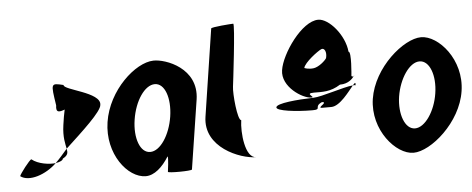

<svg xmlns="http://www.w3.org/2000/svg" viewBox="-48 -820 2324 946"><g transform="rotate(-5 1113.5 -347.5)"><path d="M21 -46C63 -14 148 -43 201 -95C170 -91 115 -98 83 -124C75 -124 23 -56 21 -46ZM228 -378C222 -340 242 -344 268 -354C263 -333 259 -306 255 -279C246 -218 257 -184 261 -161C345 -239 444 -329 445 -362C455 -424 269 -450 273 -475C210 -490 211 -490 228 -378ZM201 -95C221 -98 237 -105 238 -114C264 -128 265 -140 261 -161C240 -137 221 -114 201 -95Z M473 -274C449 -118 549 8 638 8C680 8 721 -28 753 -80C758 -76 748 -4 748 -4C747 3 866 2 867 -5L920 -347C943 -500 785 -558 724 -556C635 -554 497 -430 473 -274ZM607 -274C621 -366 671 -440 721 -440C770 -440 797 -366 783 -274C769 -184 720 -109 670 -109C620 -109 593 -184 607 -274Z M956 -258C933 -108 1108 -38 1188 -38C1132 -38 1121 -167 1130 -226C1111 -227 1099 -361 1104 -394C1105 -401 1142 -703 1132 -703C1122 -703 1023 -696 1022 -689Z M1308 -274C1305 -256 1404 -244 1484 -244C1534 -244 1489 -260 1534 -280C1568 -278 1501 -252 1533 -252H1578C1621 -252 1670 -322 1693 -349C1646 -345 1536 -306 1494 -305C1414 -303 1311 -294 1308 -274ZM1352 -454C1339 -372 1441 -307 1484 -307C1508 -307 1448 -330 1499 -330C1539 -330 1580 -326 1630 -358C1674 -358 1694 -384 1701 -394C1697 -391 1689 -392 1690 -398C1690 -398 1702 -516 1686 -516C1679 -598 1604 -686 1551 -686C1469 -686 1364 -534 1352 -454ZM1462 -455C1468 -482 1535 -532 1553 -540C1569 -547 1581 -524 1573 -494C1565 -481 1534 -454 1509 -450C1482 -446 1462 -455 1462 -455ZM1693 -349C1702 -350 1706 -349 1706 -347C1709 -365 1704 -362 1693 -349ZM1701 -394C1702 -395 1704 -396 1704 -398C1704 -398 1702 -397 1701 -394Z M1785 -274C1762 -121 1876 8 1962 8C2048 8 2201 -121 2224 -274C2248 -428 2134 -556 2048 -556C1962 -556 1809 -428 1785 -274ZM1915 -274C1929 -362 1980 -438 2030 -438C2080 -438 2108 -362 2094 -274C2081 -188 2030 -111 1980 -111C1930 -111 1902 -188 1915 -274Z"/></g></svg>

Font: Ampere
Style: UltCndIta
Weight: 400
Version: Version 1